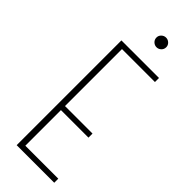

<svg xmlns="http://www.w3.org/2000/svg" viewBox="-299 -946 972 972"><g transform="rotate(45 187.0 -460.0)"><path d="M79 -750H348V-721H112V-313H309V-284H112V-29H348V0H79ZM194 -886Q194 -900 204.5 -910Q215 -920 229 -920Q243 -920 253.5 -910Q264 -900 264 -886Q264 -871 253.5 -861Q243 -851 229 -851Q215 -851 204.5 -861Q194 -871 194 -886Z"/></g></svg>

Font: Poiret One
Style: Regular
Weight: 400
Designer: Denis Masharov (denis.masharov@gmail.com), Cyreal (Charset Expansion)
Foundry: Denis Masharov
Version: Version 1.101